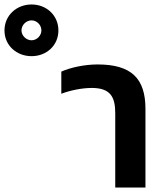

<svg xmlns="http://www.w3.org/2000/svg" viewBox="-267 -838 732 858"><path d="M-126 -587C-59 -587 -6 -635 -6 -702C-6 -769 -59 -818 -126 -818C-193 -818 -247 -769 -247 -702C-247 -635 -193 -587 -126 -587ZM-126 -658C-150 -658 -171 -679 -171 -702C-171 -726 -150 -747 -126 -747C-102 -747 -82 -726 -82 -702C-82 -679 -102 -658 -126 -658ZM248 0H383V-351C383 -487 321 -550 169 -550C110 -550 47 -536 7 -518V-419C46 -434 99 -445 143 -445C227 -445 248 -404 248 -332Z"/></svg>

Font: Kanit Medium
Style: Regular
Weight: 500
Designer: Katatrad Team
Foundry: CadsonDemak
Version: Version 1.000;PS 001.000;hotconv 1.0.88;makeotf.lib2.5.64775